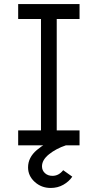

<svg xmlns="http://www.w3.org/2000/svg" viewBox="-20 -720 484 951"><path d="M70 0V-74H183V-626H70V-700H374V-626H261V-74H374V0ZM231 211Q185 211 152 181Q119 151 119 109Q119 60 162.5 23Q206 -14 270 -38L306 0Q258 16 223 44Q188 72 188 104Q188 124 202.5 137.5Q217 151 240 151Q271 151 293 123L338 155Q322 179 294 195Q266 211 231 211Z"/></svg>

Font: Lexend Deca Light
Style: Regular
Weight: 300
Designer: Bonnie Shaver-Troup, Thomas Jockin
Foundry: Lexend
Version: Version 1.008; ttfautohint (v1.8.4.7-5d5b)